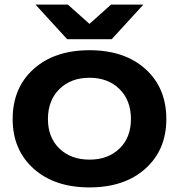

<svg xmlns="http://www.w3.org/2000/svg" viewBox="-20 -796 780 837"><path d="M35.2 -276.9Q35.2 -413.1 126.5 -495.1Q217.8 -577.1 370.1 -577.1Q522.9 -577.1 614 -495.1Q705.1 -413.1 705.1 -276.9Q705.1 -142.6 613.8 -60.8Q522.5 21 370.1 21Q217.8 21 126.5 -60.8Q35.2 -142.6 35.2 -276.9ZM370.1 -100.1Q450.7 -100.1 500.7 -148.2Q550.8 -196.3 550.8 -276.9Q550.8 -358.9 500.7 -408Q450.7 -457 370.1 -457Q289.1 -457 239 -407.7Q189 -358.4 189 -276.9Q189 -196.8 239 -148.4Q289.1 -100.1 370.1 -100.1ZM466.8 -625H272.9L134.8 -775.9H275.9L370.1 -691.9L463.9 -775.9H605Z"/></svg>

Font: Mattone
Style: Regular
Weight: 400
Width: 6
Designer: Nunzio Mazzaferro
Foundry: Collletttivo
Version: Version 2.000;Glyphs 3.2 (3217)